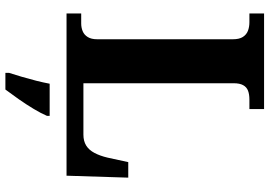

<svg xmlns="http://www.w3.org/2000/svg" viewBox="-160 -594 975 694"><g transform="rotate(90 327.0 -246.5)"><path d="M28.1 0V-53H64.3Q79.2 -53 92.2 -58.3Q105.2 -63.6 113.3 -76.5Q121.4 -89.4 121.4 -111.1V-601.2Q121.4 -624.5 113 -637.4Q104.6 -650.4 90.8 -655.7Q76.9 -661 59.7 -661H28.1V-714H373.7V-661H339.8Q320.1 -661 307.1 -655.9Q294.1 -650.8 287.3 -638.3Q280.4 -625.9 280.4 -604V-61H466.4Q489.4 -61 505.6 -71Q521.8 -81.1 532.2 -100.9Q542.7 -120.7 549.2 -148.1L565.5 -223.1H621.6L614.6 0ZM242.8 208Q249.4 187.7 257 161.9Q264.6 136 271.4 109.3Q278.1 82.7 282.1 61H398.2V71Q389.2 92 373.2 118.7Q357.2 145.4 338.3 172.4Q319.4 199.4 303.1 221H242.8Z"/></g></svg>

Font: Noto Serif Gurmukhi
Style: Regular
Weight: 400
Designer: Vaibhav Singh and the Monotype Design Team
Foundry: Monotype Imaging Inc.
Version: Version 2.003